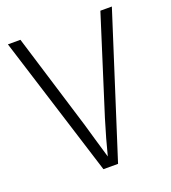

<svg xmlns="http://www.w3.org/2000/svg" viewBox="-123 -751 753 844"><g transform="rotate(-20 253.5 -329.5)"><path d="M285.2 0 496.1 -659.2H442.4L299.8 -209Q272.5 -120.1 253.9 -45.9Q246.1 -73.2 227.5 -135.7Q212.9 -187.5 206.1 -210L68.4 -659.2H9.8L216.8 0Z"/></g></svg>

Font: Yaldevi Colombo Light
Style: Regular
Weight: 300
Designer: Sol Matas, Denzil Rajitha, Kosala Senevirathne and Pathum Egodawatta
Foundry: Mooniak
Version: Version 1.020 ; ttfautohint (v1.6)